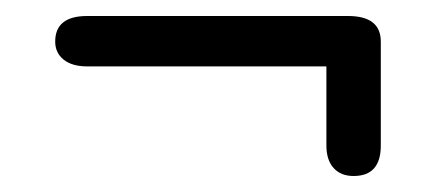

<svg xmlns="http://www.w3.org/2000/svg" viewBox="-20 -325 546 240"><path d="M388 -143V-242H89Q70 -242 59.5 -250.5Q49 -259 49 -273Q49 -305 89 -305H415Q456 -305 456 -273V-143Q456 -105 422 -105Q406 -105 397 -115Q388 -125 388 -143Z"/></svg>

Font: Kodchasan
Style: Regular
Weight: 400
Version: Version 1.000; ttfautohint (v1.6)